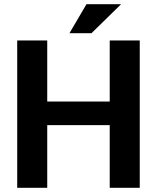

<svg xmlns="http://www.w3.org/2000/svg" viewBox="-20 -895 749 915"><path d="M62 0V-702.1H205.1V-411.1H502.9V-702.1H646V0H502.9V-298.8H205.1V0ZM392.1 -875H557.1L416 -736.8H311Z"/></svg>

Font: LT Superior
Style: Bold
Weight: 400
Designer: Daniel Lyons
Foundry: LyonsType
Version: Version 1.000